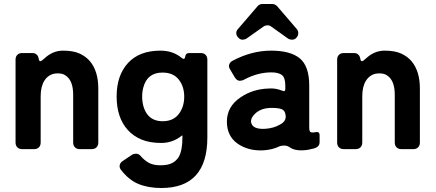

<svg xmlns="http://www.w3.org/2000/svg" viewBox="-20 -748 2185 963"><path d="M58 -33V-449Q58 -464 67 -473Q76 -482 91 -482H143Q155 -482 163.5 -474.5Q172 -467 174 -454Q176 -441 182 -441Q188 -441 204 -456Q245 -494 296 -494Q347 -494 379 -479.5Q411 -465 432 -440Q473 -390 473 -304V-33Q473 -18 464 -9Q455 0 440 0H380Q365 0 356 -9Q347 -18 347 -33V-273Q347 -345 308 -370Q294 -380 270 -380Q246 -380 229.5 -370Q213 -360 203 -344Q184 -314 184 -266V-33Q184 -18 175 -9Q166 0 151 0H91Q76 0 67 -9Q58 -18 58 -33Z M1020 -59Q1020 195 789 195Q724 195 675 175Q626 155 586 103Q578 92 580.5 80Q583 68 595 60L641 29Q650 23 663 23Q676 23 686 35Q702 54 724.5 67.5Q747 81 784.5 81Q822 81 843 70Q864 59 876 40Q895 8 895 -59V-65Q895 -71 891 -67Q846 -31 788.5 -31Q731 -31 690 -48Q649 -65 621 -96Q565 -158 565 -264Q565 -370 622 -432Q679 -494 785 -494Q848 -494 892 -457Q906 -446 909 -464Q911 -482 930 -482H987Q1002 -482 1011 -473Q1020 -464 1020 -449ZM904 -263Q904 -314 876.5 -349Q849 -384 795 -384Q719 -384 699 -310Q693 -288 693 -263.5Q693 -239 699 -216.5Q705 -194 717 -177Q743 -140 796 -140Q849 -140 876.5 -176Q904 -212 904 -263Z M1297 -728H1345Q1359 -728 1370 -717L1468 -603Q1476 -594 1476 -582Q1476 -569 1467 -559Q1458 -549 1445.5 -549Q1433 -549 1424 -555L1340 -615Q1333 -621 1322 -621Q1311 -621 1302 -615L1217 -555Q1208 -549 1195 -549Q1185 -549 1175 -559.5Q1165 -570 1165 -582Q1165 -594 1174 -603L1272 -717Q1281 -728 1297 -728ZM1302 6Q1225 10 1171 -28Q1118 -66 1118 -138Q1118 -214 1187 -260Q1249 -302 1328 -304Q1361 -307 1396 -293Q1411 -286 1411 -302V-318Q1411 -360 1393 -372.5Q1375 -385 1341 -385Q1273 -385 1205 -349Q1195 -343 1181.5 -343Q1168 -343 1157 -361L1134 -400Q1126 -412 1129.5 -424Q1133 -436 1146 -443Q1242 -494 1339.5 -494Q1437 -494 1484 -455Q1531 -416 1531 -318V-108Q1531 -87 1539.5 -84.5Q1548 -82 1562 -85Q1583 -90 1583 -69V-35Q1583 -7 1543 -1Q1521 6 1489.5 6Q1458 6 1438 -6Q1422 -18 1406 -18Q1390 -18 1379 -13Q1346 3 1302 6ZM1239 -137Q1244 -98 1311 -102Q1353 -105 1384 -123Q1415 -139 1413 -166.5Q1411 -194 1391 -201Q1371 -208 1332 -206.5Q1293 -205 1265 -183Q1238 -160 1239 -137Z M1671 -33V-449Q1671 -464 1680 -473Q1689 -482 1704 -482H1756Q1768 -482 1776.5 -474.5Q1785 -467 1787 -454Q1789 -441 1795 -441Q1801 -441 1817 -456Q1858 -494 1909 -494Q1960 -494 1992 -479.5Q2024 -465 2045 -440Q2086 -390 2086 -304V-33Q2086 -18 2077 -9Q2068 0 2053 0H1993Q1978 0 1969 -9Q1960 -18 1960 -33V-273Q1960 -345 1921 -370Q1907 -380 1883 -380Q1859 -380 1842.5 -370Q1826 -360 1816 -344Q1797 -314 1797 -266V-33Q1797 -18 1788 -9Q1779 0 1764 0H1704Q1689 0 1680 -9Q1671 -18 1671 -33Z"/></svg>

Font: Tsunagi Gothic Black
Style: Regular
Weight: 900
Designer: Yoshimichi Ohira
Foundry: Positype
Version: Version 1.001